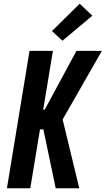

<svg xmlns="http://www.w3.org/2000/svg" viewBox="-20 -1007 565 1027"><path d="M17 0 138 -735H263L211 -420H219L389 -735H525L315 -368L404 0H278L212 -315H194L142 0ZM314 -789 258 -841 406 -987 474 -923Z"/></svg>

Font: Iosevka SS18 Extrabold
Style: Italic
Weight: 800
Italic angle: -9°
Monospace: yes
Designer: Belleve Invis
Foundry: Belleve Invis
Version: Version 25.1.1; ttfautohint (v1.8.4)